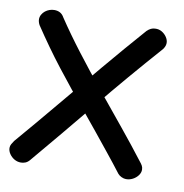

<svg xmlns="http://www.w3.org/2000/svg" viewBox="-68 -610 660 689"><g transform="rotate(10 262.0 -266.0)"><path d="M52 14Q39 14 28 7.5Q17 1 10 -9.5Q3 -20 3 -31Q3 -38 6.5 -44.5Q10 -51 15 -58Q77 -130 143.5 -210Q210 -290 278.5 -371.5Q347 -453 414 -529Q421 -536 428.5 -539.5Q436 -543 443 -543Q457 -544 468 -537.5Q479 -531 486 -520.5Q493 -510 493 -499Q493 -492 489.5 -484.5Q486 -477 480 -471Q378 -356 279.5 -236Q181 -116 83 0Q76 8 68 11Q60 14 52 14ZM434 7Q426 7 417.5 3Q409 -1 404 -7Q378 -41 350.5 -75Q323 -109 296 -142.5Q269 -176 241.5 -209Q214 -242 187 -275.5Q160 -309 133.5 -343Q107 -377 82 -412Q57 -447 33 -483Q27 -494 27 -504Q27 -513 31.5 -521Q36 -529 43 -534.5Q50 -540 58.5 -543Q67 -546 76 -546Q88 -546 97 -541Q106 -536 112 -525Q148 -471 193.5 -411.5Q239 -352 288.5 -291.5Q338 -231 385.5 -173Q433 -115 472 -64Q478 -57 481.5 -50.5Q485 -44 485 -36Q485 -25 477.5 -15Q470 -5 458.5 1Q447 7 434 7Z"/></g></svg>

Font: Playpen Sans
Style: Regular
Weight: 400
Designer: Laura Meseguer, Veronika Burian, José Scaglione, Kostas Bartsokas, Vera Evstafieva, Tom Grace, Yorlmar Campos
Foundry: TypeTogether
Version: Version 2.000